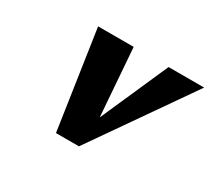

<svg xmlns="http://www.w3.org/2000/svg" viewBox="-106 -690 950 868"><g transform="rotate(30 369.0 -256.5)"><path d="M370.2 -513H184.6L260.8 0H380.8L738.1 -513H552.5L396.7 -160Z"/></g></svg>

Font: Hussar
Style: BdSuprConOblThree
Weight: 700
Foundry: Cannot Into Space Fonts
Version: Version 2.00